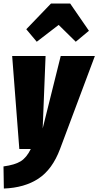

<svg xmlns="http://www.w3.org/2000/svg" viewBox="-47 -856 565 1103"><path d="M164.1 -616.2 104 -688 246.1 -835.9H356L463.9 -679.2L388.2 -616.2L290 -712.9ZM498 -534.2 297.9 0Q253.9 117.2 174.1 169.9Q94.2 222.7 -24.9 227.1L-26.9 100.1Q38.1 91.3 71.8 70.6Q105.5 49.8 129.9 0H64L22.9 -534.2H214.8L198.2 -118.2L301.8 -534.2Z"/></svg>

Font: Fira Sans Compressed Heavy
Style: Italic
Weight: 900
Width: 3
Italic angle: -8°
Designer: Carrois Corporate & Edenspiekermann AG
Foundry: Carrois Corporate GbR & Edenspiekermann AG
Version: Version 4.203;PS 004.203;hotconv 1.0.88;makeotf.lib2.5.64775